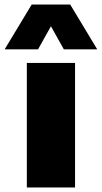

<svg xmlns="http://www.w3.org/2000/svg" viewBox="-70 -828 449 848"><path d="M48.5 0V-550H261.5V0ZM-49.5 -610 70 -808H240L359.5 -610H212L155 -712L98 -610Z"/></svg>

Font: Encode Sans Black
Style: Regular
Weight: 900
Designer: Multiple Designers
Foundry: Impallari Type
Version: Version 3.002; ttfautohint (v1.8.3) -l 8 -r 50 -G 200 -x 14 